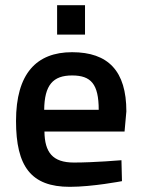

<svg xmlns="http://www.w3.org/2000/svg" viewBox="-20 -713 548 743"><path d="M309 -579V-693H201V-579ZM151 -288C152 -384 185 -421 259 -421C332 -421 362 -388 362 -288H151ZM266 -84C183 -84 153 -124 152 -204H462L469 -282C469 -438 399 -511 259 -511C121 -511 42 -428 42 -245C42 -69 100 10 250 10C338 10 452 -12 452 -12L450 -93C450 -93 345 -84 266 -84Z"/></svg>

Font: RazerF5 SemiBold
Style: Regular
Weight: 600
Foundry: Razer Inc.
Version: Version 2